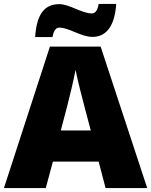

<svg xmlns="http://www.w3.org/2000/svg" viewBox="-20 -953 766 973"><path d="M158 -765H246C254 -808 269 -813 281 -813C330 -813 390 -766 449 -766C513 -766 561 -813 569 -933H480C473 -891 457 -885 445 -885C395 -885 331 -932 281 -932C209 -932 166 -887 158 -765ZM515 0H726L490 -717H233L0 0H212L248 -134H480ZM409 -409 440 -292H288L319 -409C331 -456 354 -550 363 -599C372 -550 399 -447 409 -409Z"/></svg>

Font: Noto Sans Sinhala UI Black
Style: Regular
Weight: 900
Designer: Jelle Bosma - Monotype Design Team
Foundry: Monotype Imaging Inc.
Version: Version 2.006